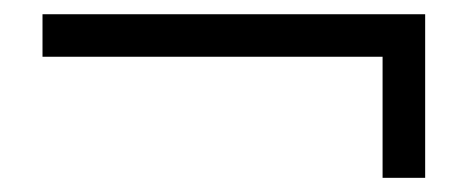

<svg xmlns="http://www.w3.org/2000/svg" viewBox="-20 -440 660 271"><path d="M580.1 -189H520V-359.9H40V-419.9H580.1Z"/></svg>

Font: Charis
Style: Italic
Weight: 400
Italic angle: -11°
Designer: Walt Agee, Miriam Martin, Annie Olsen, Victor Gaultney, Lorna Priest, Alan Ward, Bob Hallissy, Martin Hosken, Sharon Cor
Foundry: SIL Global
Version: Version 7.000